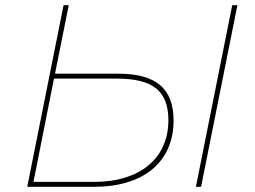

<svg xmlns="http://www.w3.org/2000/svg" viewBox="-20 -720 984 740"><path d="M437 -436Q545 -436 597 -392Q649 -348 649 -256Q649 -196 628 -148.5Q607 -101 567.5 -68Q528 -35 471 -17.5Q414 0 343 0H85L225 -700H245L192 -436ZM343 -19Q409 -19 462 -35.5Q515 -52 552 -82.5Q589 -113 609 -157.5Q629 -202 629 -257Q629 -341 582 -379Q535 -417 432 -417H188L109 -19ZM875 -700H895L755 0H735Z"/></svg>

Font: Argentum Sans Thin
Style: Italic
Weight: 100
Italic angle: -11°
Designer: Julieta Ulanovsky (font), Cristiano Sobral (main changes and remaster)
Foundry: Julieta Ulanovsky (font), Cristiano Sobral (main changes and remaster)
Version: Version 2.007;June 15, 2022;FontCreator 14.0.0.2814 64-bit; 